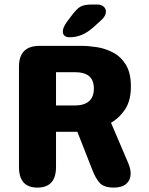

<svg xmlns="http://www.w3.org/2000/svg" viewBox="-20 -822 659 850"><path d="M228 -502.5V-355H310Q352.5 -355 374 -373.8Q395.5 -392.5 395.5 -430Q395.5 -467 374.5 -484.8Q353.5 -502.5 310 -502.5ZM64 -83V-527Q64 -619 155.5 -619H340Q371.5 -619 409 -613.2Q446.5 -607.5 481 -589.2Q515.5 -571 537.5 -535Q559.5 -499 559.5 -438.5Q559.5 -377 534 -338.2Q508.5 -299.5 471.5 -278.5L547.5 -100.5Q552.5 -88.5 555.5 -76.5Q558.5 -64.5 558.5 -54Q558.5 -26 539.5 -8.8Q520.5 8.5 484 8.5Q440 8.5 421 -12.8Q402 -34 387.5 -73L322.5 -238.5H228V-83Q228 8.5 145.5 8.5Q64 8.5 64 -83ZM287.5 -657Q274 -657 266 -663.8Q258 -670.5 258 -682Q258 -700 276 -725L296 -751.5Q318 -781.5 335 -791.8Q352 -802 385.5 -802H409.5Q428 -802 438.5 -793Q449 -784 449 -770.5Q449 -751.5 428 -732.5L392 -700Q365.5 -677 340.5 -667Q315.5 -657 287.5 -657Z"/></svg>

Font: Sono ExtraLight Monospace
Style: Bold
Weight: 700
Version: Version 2.112